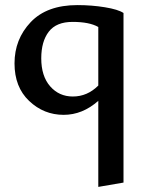

<svg xmlns="http://www.w3.org/2000/svg" viewBox="-20 -445 573 754"><path d="M284 -425Q340 -425 392 -416.5Q444 -408 465 -394V272L366 289V-49Q304 6 230 6Q152 6 94.5 -48.5Q37 -103 37 -196Q37 -291 100.5 -358Q164 -425 284 -425ZM266 -66Q323 -66 366 -109V-339Q331 -359 265 -359Q201 -359 171.5 -320.5Q142 -282 142 -216Q142 -146 177 -106Q212 -66 266 -66Z"/></svg>

Font: EauTest Semibold
Style: Regular
Weight: 600
Designer: Christian Thalmann (Catharsis Fonts)
Version: Version 0.001;PS 000.001;hotconv 1.0.88;makeotf.lib2.5.64775